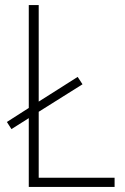

<svg xmlns="http://www.w3.org/2000/svg" viewBox="-20 -734 491 754"><path d="M93 0H430V-36H132V-295L304 -403L285 -432L132 -335V-714H93V-310L7 -255L25 -227L93 -270Z"/></svg>

Font: Noto Sans Myanmar SemiCondensed ExtraLight
Style: Regular
Weight: 200
Width: 4
Designer: Monotype Design Team
Foundry: Monotype Imaging Inc.
Version: Version 2.107